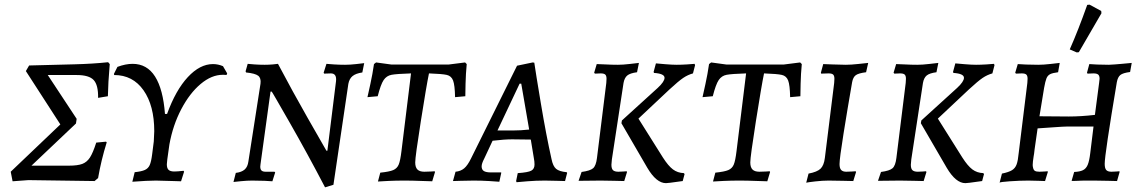

<svg xmlns="http://www.w3.org/2000/svg" viewBox="-20 -775 4892 824"><path d="M401 -11 386 2 102 -2 34 3 26 -38 239 -241 91 -470 105 -494 300 -499Q379 -501 444 -508L451 -500Q444 -419 443 -362L401 -355Q402 -410 382 -431.5Q362 -453 309 -453H185L309 -265L306 -245L115 -64H275Q313 -64 333 -71.5Q353 -79 366 -99Q379 -119 393 -163L435 -167L438 -164Q414 -87 401 -11Z M955 -460 952 -453Q947 -454 936 -454Q888 -454 841 -414.5Q794 -375 758 -306.5Q722 -238 707 -155L698 -91Q696 -75 696 -70Q696 -53 703.5 -46Q711 -39 728 -39Q741 -39 768 -42L770 -38L757 3L724 2L649 0Q613 0 548 5L558 -36Q587 -39 601.5 -45.5Q616 -52 622.5 -66.5Q629 -81 633 -113L640 -168Q642 -198 642 -212Q642 -322 596 -387.5Q550 -453 470 -453L469 -458L484 -488Q519 -501 549 -501Q611 -501 645.5 -446.5Q680 -392 688 -286H697Q734 -388 786 -444Q838 -500 894 -500Q916 -500 937 -491Z M1422 -426Q1426 -460 1400 -460L1371 -459L1369 -463L1381 -501Q1390 -500 1413.5 -498.5Q1437 -497 1461 -497Q1482 -497 1508.5 -500Q1535 -503 1543 -504L1535 -464Q1507 -460 1493 -448.5Q1479 -437 1475 -415L1411 18L1375 29Q1301 -113 1223.5 -248.5Q1146 -384 1146 -382H1141L1098 -70L1097 -60Q1097 -48 1102.5 -43Q1108 -38 1120 -38H1158L1161 -35L1149 3Q1140 2 1115 1Q1090 0 1062 0Q1041 0 1015.5 2.5Q990 5 982 6L992 -33Q1017 -36 1030 -47.5Q1043 -59 1046 -82L1098 -416Q1101 -440 1088 -450Q1075 -460 1036 -464Q1034 -468 1034 -469L1043 -501Q1051 -500 1072.5 -498.5Q1094 -497 1116 -497Q1133 -497 1150.5 -498.5Q1168 -500 1173 -501Q1237 -380 1300 -269.5Q1363 -159 1381 -128H1385Z M1601 -362 1557 -358Q1560 -371 1569.5 -414.5Q1579 -458 1585 -500L1594 -507L1660 -498H1905L1976 -507L1983 -500Q1979 -458 1978 -416Q1977 -374 1977 -362L1933 -358Q1932 -410 1924.5 -429.5Q1917 -449 1897.5 -453.5Q1878 -458 1821 -460Q1810 -407 1786 -254.5Q1762 -102 1762 -78Q1762 -57 1771.5 -47.5Q1781 -38 1801 -38Q1819 -38 1830.5 -39Q1842 -40 1845 -40L1847 -37L1835 3Q1822 3 1786 1.5Q1750 0 1715 0Q1680 0 1647 1.5Q1614 3 1602 4L1612 -34Q1651 -38 1667.5 -45Q1684 -52 1691 -68.5Q1698 -85 1703 -127L1744 -460Q1682 -458 1660.5 -454Q1639 -450 1626.5 -431.5Q1614 -413 1601 -362Z M2412 -36 2414 -33 2405 2Q2395 2 2369.5 1Q2344 0 2318 0Q2280 0 2243.5 3Q2207 6 2197 7L2195 2L2202 -32Q2246 -35 2260 -42.5Q2274 -50 2274 -69Q2274 -82 2271 -97L2258 -176L2178 -177Q2145 -177 2094 -171L2058 -94Q2047 -73 2047 -61Q2047 -47 2056.5 -41Q2066 -35 2088 -35H2131V-32L2123 5Q2113 4 2079.5 2Q2046 0 2013 0Q1983 0 1957.5 1Q1932 2 1924 2L1935 -38Q1957 -40 1972 -52.5Q1987 -65 2002 -96L2199 -493L2266 -507L2273 -506Q2279 -464 2301.5 -329.5Q2324 -195 2347 -92Q2353 -62 2366.5 -50.5Q2380 -39 2412 -36ZM2181 -215Q2215 -215 2251 -219L2217 -416H2210L2115 -215Z M2583 -437Q2583 -450 2577.5 -455Q2572 -460 2558 -460L2533 -459L2530 -463L2541 -500Q2551 -500 2578.5 -498.5Q2606 -497 2632 -497Q2653 -497 2683 -500.5Q2713 -504 2722 -505L2714 -465Q2684 -461 2672 -451Q2660 -441 2656 -419L2606 -91Q2604 -73 2604 -68Q2604 -51 2611 -44.5Q2618 -38 2634 -38Q2646 -38 2656 -39Q2666 -40 2669 -40L2671 -37L2659 2Q2648 2 2618.5 1Q2589 0 2558 0L2463 1L2476 -37Q2513 -42 2525.5 -53Q2538 -64 2542 -97L2582 -419Q2583 -426 2583 -437ZM2803 -398Q2832 -425 2832 -441Q2832 -459 2787 -462L2785 -466L2795 -503Q2805 -502 2835 -499.5Q2865 -497 2884 -497Q2903 -497 2928 -498.5Q2953 -500 2961 -501L2963 -495L2954 -460Q2932 -454 2912 -440.5Q2892 -427 2853 -391L2720 -266L2825 -99Q2848 -63 2868 -48Q2888 -33 2915 -32L2918 -28L2910 2Q2900 3 2877 6.5Q2854 10 2838 11Q2797 11 2758 -55L2647 -246L2649 -258Z M3039 -362 2995 -358Q2998 -371 3007.5 -414.5Q3017 -458 3023 -500L3032 -507L3098 -498H3343L3414 -507L3421 -500Q3417 -458 3416 -416Q3415 -374 3415 -362L3371 -358Q3370 -410 3362.5 -429.5Q3355 -449 3335.5 -453.5Q3316 -458 3259 -460Q3248 -407 3224 -254.5Q3200 -102 3200 -78Q3200 -57 3209.5 -47.5Q3219 -38 3239 -38Q3257 -38 3268.5 -39Q3280 -40 3283 -40L3285 -37L3273 3Q3260 3 3224 1.5Q3188 0 3153 0Q3118 0 3085 1.5Q3052 3 3040 4L3050 -34Q3089 -38 3105.5 -45Q3122 -52 3129 -68.5Q3136 -85 3141 -127L3182 -460Q3120 -458 3098.5 -454Q3077 -450 3064.5 -431.5Q3052 -413 3039 -362Z M3583 -71Q3583 -53 3590 -45.5Q3597 -38 3612 -38Q3626 -38 3637 -39Q3648 -40 3652 -40L3654 -37L3642 2Q3631 2 3599.5 1Q3568 0 3536 0Q3510 0 3479.5 3.5Q3449 7 3440 9L3450 -30Q3487 -37 3501.5 -51Q3516 -65 3520 -97L3560 -419Q3561 -426 3561 -437Q3561 -450 3555.5 -455Q3550 -460 3536 -460L3504 -459L3503 -463L3513 -500Q3517 -500 3551.5 -498.5Q3586 -497 3610 -497Q3632 -497 3664 -500.5Q3696 -504 3706 -505L3697 -465Q3665 -461 3653 -452.5Q3641 -444 3637 -422Q3617 -307 3600 -200.5Q3583 -94 3583 -71Z M3868 -437Q3868 -450 3862.5 -455Q3857 -460 3843 -460L3818 -459L3815 -463L3826 -500Q3836 -500 3863.5 -498.5Q3891 -497 3917 -497Q3938 -497 3968 -500.5Q3998 -504 4007 -505L3999 -465Q3969 -461 3957 -451Q3945 -441 3941 -419L3891 -91Q3889 -73 3889 -68Q3889 -51 3896 -44.5Q3903 -38 3919 -38Q3931 -38 3941 -39Q3951 -40 3954 -40L3956 -37L3944 2Q3933 2 3903.5 1Q3874 0 3843 0L3748 1L3761 -37Q3798 -42 3810.5 -53Q3823 -64 3827 -97L3867 -419Q3868 -426 3868 -437ZM4088 -398Q4117 -425 4117 -441Q4117 -459 4072 -462L4070 -466L4080 -503Q4090 -502 4120 -499.5Q4150 -497 4169 -497Q4188 -497 4213 -498.5Q4238 -500 4246 -501L4248 -495L4239 -460Q4217 -454 4197 -440.5Q4177 -427 4138 -391L4005 -266L4110 -99Q4133 -63 4153 -48Q4173 -33 4200 -32L4203 -28L4195 2Q4185 3 4162 6.5Q4139 10 4123 11Q4082 11 4043 -55L3932 -246L3934 -258Z M4721 -72Q4721 -53 4727.5 -45.5Q4734 -38 4750 -38Q4762 -38 4771.5 -39Q4781 -40 4784 -40L4785 -37L4774 2Q4764 2 4735.5 1Q4707 0 4676 0H4649Q4618 0 4605 1Q4597 1 4589.5 1.5Q4582 2 4579 1L4590 -37Q4614 -38 4627.5 -44.5Q4641 -51 4648 -67.5Q4655 -84 4659 -118L4673 -232H4561Q4546 -232 4498 -228.5Q4450 -225 4433 -224L4420 -133Q4418 -113 4416 -104Q4412 -78 4412 -68Q4412 -61 4413 -58Q4415 -46 4421 -42Q4427 -38 4441 -38Q4453 -38 4463 -39Q4473 -40 4476 -40L4477 -37L4465 2Q4458 2 4437 1Q4416 0 4393 0Q4357 0 4314 3Q4271 6 4270 9L4280 -30Q4309 -36 4323 -44.5Q4337 -53 4343 -69.5Q4349 -86 4352 -119L4389 -419Q4390 -426 4390 -437Q4390 -450 4384.5 -455Q4379 -460 4365 -460L4340 -459L4337 -463L4348 -500Q4358 -499 4384 -498Q4410 -497 4436 -497Q4458 -497 4488.5 -500.5Q4519 -504 4528 -505L4521 -465Q4497 -462 4486.5 -456.5Q4476 -451 4471 -438.5Q4466 -426 4461 -398L4441 -276L4567 -275Q4619 -275 4679 -282L4697 -419Q4699 -433 4699 -437Q4699 -450 4693 -455Q4687 -460 4673 -460L4647 -459L4645 -463L4655 -500Q4664 -499 4689 -498Q4714 -497 4739 -497Q4762 -498 4794.5 -501Q4827 -504 4837 -505L4830 -466Q4799 -462 4788 -453Q4777 -444 4773 -422Q4721 -112 4721 -72ZM4610 -551 4601 -550 4571 -563Q4607 -644 4646 -754L4656 -755L4706 -728L4707 -718Z"/></svg>

Font: Alegreya SC
Style: Italic
Weight: 400
Italic angle: -7°
Designer: Juan Pablo del Peral
Foundry: Huerta Tipografica
Version: Version 2.007; ttfautohint (v1.6)